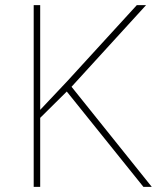

<svg xmlns="http://www.w3.org/2000/svg" viewBox="-20 -731 640 751"><path d="M241.2 -373 137.2 -270V0H111.8V-710.9H137.2V-301.3L243.2 -413.6L515.1 -710.9H551.3L259.8 -391.6L573.7 0H541Z"/></svg>

Font: TypoPRO Roboto Mono
Style: Regular
Weight: 250
Designer: Google
Version: Version 2.000986; 2015; ttfautohint (v1.3)